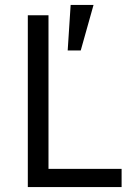

<svg xmlns="http://www.w3.org/2000/svg" viewBox="-20 -760 541 780"><path d="M474 0H93V-698H177V-74H474ZM360 -740 308 -555H255L267 -740Z"/></svg>

Font: IBM Plex Sans
Style: Regular
Weight: 400
Designer: Mike Abbink, Paul van der Laan, Pieter van Rosmalen
Foundry: Bold Monday
Version: Version 3.201